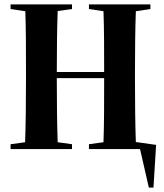

<svg xmlns="http://www.w3.org/2000/svg" viewBox="-20 -677 743 872"><path d="M384 -636 450 -626C453 -549 453 -443 453 -354V-350H238V-354C238 -443 239 -549 242 -627L307 -636V-657H28V-636L95 -626C98 -549 98 -443 98 -354V-310C98 -219 97 -110 94 -31L28 -22V0H307V-22L242 -31C239 -110 238 -219 238 -310V-322H453V-310C453 -219 453 -110 450 -31L384 -22V0H616L656 175H677L689 -19L597 -32C594 -111 593 -219 593 -310V-354C593 -443 594 -549 597 -626L663 -636V-657H384Z"/></svg>

Font: Source Serif 4 Display
Style: Bold
Weight: 700
Designer: Frank Grießhammer
Foundry: Adobe Systems Incorporated
Version: Version 4.004;hotconv 1.0.117;makeotfexe 2.5.65602